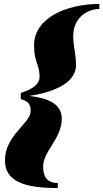

<svg xmlns="http://www.w3.org/2000/svg" viewBox="-20 -800 522 970"><path d="M272 150V124.5C210 124.5 198 83.5 198 40.5C198 -35.5 292 -100 292 -200C292 -280 216 -304 128.5 -315.5C231.5 -331 364 -372.5 364 -471C364 -531 350 -561 350 -617C350 -710 420 -754.5 482 -754.5V-780C317 -780 152 -710 152 -571C152 -484 180 -475.5 180 -412.5C180 -361.5 115 -340.5 85 -330.5V-299.5C115 -289.5 135 -280.5 135 -239.5C135 -176.5 5 -117 5 10C5 119 107 150 272 150Z"/></svg>

Font: Bodoni* 16pt Fatface
Style: Italic
Weight: 900
Italic angle: -13°
Version: Version 2.3